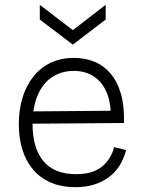

<svg xmlns="http://www.w3.org/2000/svg" viewBox="-20 -764 590 796"><path d="M294 12Q235 12 191 -7Q147 -26 117.5 -60.5Q88 -95 73 -143Q58 -191 58 -248Q58 -308 73 -358Q88 -408 117.5 -445.5Q147 -483 189.5 -503.5Q232 -524 287 -524Q332 -524 370.5 -508.5Q409 -493 437.5 -460Q466 -427 481 -376Q496 -325 494 -254L92 -251V-302L457 -305L439 -263Q442 -331 424 -376.5Q406 -422 370.5 -446Q335 -470 286 -470Q234 -470 195 -443.5Q156 -417 135.5 -367.5Q115 -318 115 -249Q115 -151 159.5 -96.5Q204 -42 296 -42Q331 -42 357.5 -50Q384 -58 403 -73.5Q422 -89 434.5 -109.5Q447 -130 453 -154L503 -142Q493 -105 475 -76.5Q457 -48 430 -28.5Q403 -9 369 1.5Q335 12 294 12ZM145 -744 282 -639 418 -744V-683L282 -579L145 -683Z"/></svg>

Font: Bricolage Grotesque ExtraLight
Style: Regular
Weight: 250
Designer: Mathieu Triay
Foundry: Atelier Triay
Version: Version 1.000;gftools[0.9.30]